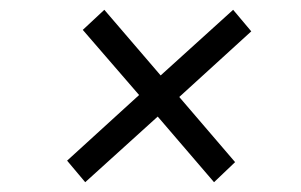

<svg xmlns="http://www.w3.org/2000/svg" viewBox="-20 -546 615 392"><path d="M346 -348 460 -215 417 -174 302 -308 154 -174 117 -218 264 -352 149 -485 193 -526 308 -392 456 -526 493 -482Z"/></svg>

Font: Idrija
Style: Italic
Weight: 400
Italic angle: -11.3°
Designer: Julieta Ulanovsky
Foundry: Julieta Ulanovsky
Version: Version 7.200